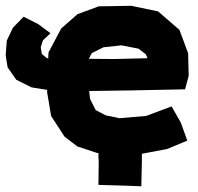

<svg xmlns="http://www.w3.org/2000/svg" viewBox="-53 -528 689 669"><path d="M399.4 -212.9 591.8 -216.8 604.5 -263.7 602.5 -342.8 572.3 -423.8 498 -488.3 404.3 -507.8 291 -505.9 216.8 -478.5 160.2 -428.7 116.2 -345.7C115.2 -338.9 115.2 -331.1 115.2 -324.2C114.3 -325.2 112.3 -325.2 110.4 -325.2L92.8 -339.8L88.9 -363.3L96.7 -387.7L123 -412.1L81.1 -443.4L29.3 -469.7L-7.8 -431.6L-29.3 -386.7L-33.2 -335L-26.4 -293L3.9 -250L56.6 -223.6L111.3 -214.8V-206.1L125 -124L171.9 -51.8L216.8 -17.6L285.2 4.9H290C290 14.6 290 24.4 291 33.2L290 116.2L388.7 119.1L439.5 121.1L441.4 32.2V7.8L529.3 -8.8L599.6 -38.1L577.1 -100.6L544.9 -157.2L456.1 -124L363.3 -116.2L315.4 -126L280.3 -144.5L260.7 -183.6L257.8 -210.9ZM266.6 -342.8 307.6 -363.3 370.1 -370.1 429.7 -358.4 455.1 -338.9 460.9 -325.2 343.8 -322.3 256.8 -323.2Z"/></svg>

Font: MaokenAssortedSans-Lite
Style: Lite
Weight: 400
Version: Version 1.400